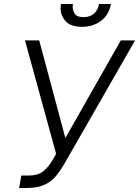

<svg xmlns="http://www.w3.org/2000/svg" viewBox="-20 -929 694 959"><path d="M86.3 -52.2H122.9Q169.4 -52.2 195.7 -73.2Q221.9 -94.1 243.3 -130.7L260.3 -160.5L104.8 -727.3H175.8L306.5 -239.7L583.5 -727.3L654.5 -726.9L301.5 -110.8Q284.1 -81 266.7 -58.4Q249.3 -35.9 227.8 -20.8Q206.3 -5.7 178.8 2.1Q151.3 9.9 114 9.9H75.6ZM284.8 -909.1H344.5Q343 -903.8 343 -894.2Q343 -884.9 345.9 -876.4Q348.7 -867.9 353.7 -859.7Q363.6 -843.4 398.1 -843.4Q415.1 -843.4 428.3 -848.4Q441.4 -853.3 451 -862.2Q460.6 -871.1 466.4 -883.2Q472.3 -895.2 474.4 -909.1H534.1Q529.5 -881.7 516.5 -860.4Q503.6 -839.1 484.4 -824.6Q465.2 -810 441.1 -802.6Q416.9 -795.1 389.9 -795.1Q332.7 -795.1 307.9 -823.2Q282.7 -851.6 282.7 -886.7Q282.7 -897.4 284.8 -909.1Z"/></svg>

Font: Inter P Light
Style: Italic
Weight: 300
Italic angle: 9.39999°
Designer: Rasmus Andersson
Foundry: rsms
Version: Version 3.018;git-588b23468